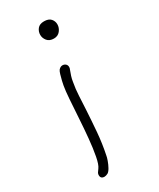

<svg xmlns="http://www.w3.org/2000/svg" viewBox="-184 -572 684 828"><g transform="rotate(-30 158.0 -157.5)"><path d="M188 -427Q166 -427 155 -440.5Q144 -454 144 -470Q144 -487 154.5 -500Q165 -513 187 -513Q210 -513 220.5 -501Q231 -489 231 -473Q231 -456 219.5 -441.5Q208 -427 188 -427ZM79 198Q60 198 60 180Q60 171 66 164L73 154Q83 141 90 104.5Q97 68 101.5 20.5Q106 -27 109 -76.5Q112 -126 115 -167.5Q118 -209 122 -231Q123 -238 126.5 -252.5Q130 -267 134 -280.5Q138 -294 142 -299Q151 -309 161 -309Q170 -309 176.5 -303.5Q183 -298 183 -288Q183 -282 180 -276Q175 -263 171 -250.5Q167 -238 165 -224Q159 -192 157.5 -159Q156 -126 154 -93Q151 -40 146.5 14.5Q142 69 131 122Q130 130 124.5 145.5Q119 161 111.5 174.5Q104 188 96 193Q86 198 79 198Z"/></g></svg>

Font: Twinkle Star
Style: Regular
Weight: 400
Designer: Robert E. Leuschke
Foundry: Robert E. Leuschke
Version: Version 2.010; ttfautohint (v1.8.3)